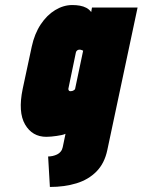

<svg xmlns="http://www.w3.org/2000/svg" viewBox="-20 -531 566 762"><path d="M406 64 526 -501H345L342 -483Q334 -494 322.5 -500Q311 -506 297 -508.5Q283 -511 267 -511Q232 -511 199 -491Q166 -471 141.5 -434Q117 -397 106 -346L70 -178Q51 -86 79.5 -37Q108 12 164 12Q173 12 183.5 11Q194 10 204.5 8.5Q215 7 224.5 5Q234 3 240 0L229 53Q227 63 221 70.5Q215 78 206.5 82Q198 86 189 88Q180 90 171 90L178 211Q236 211 283.5 196.5Q331 182 363 149.5Q395 117 406 64ZM310 -330 278 -178Q278 -177 276.5 -175.5Q275 -174 272.5 -172.5Q270 -171 267 -170Q264 -169 260 -169Q256 -169 254 -171Q252 -173 251.5 -176Q251 -179 252 -182L281 -322Q282 -326 283.5 -328Q285 -330 287 -331.5Q289 -333 291.5 -333.5Q294 -334 296 -334Q298 -334 300.5 -333.5Q303 -333 305 -332Q307 -331 308.5 -330.5Q310 -330 310 -330Z"/></svg>

Font: Advent Pro Black
Style: Italic
Weight: 900
Italic angle: -12°
Version: Version 3.000